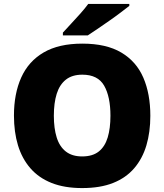

<svg xmlns="http://www.w3.org/2000/svg" viewBox="-20 -947 837 977"><path d="M745 -358Q745 -275 725 -207.5Q705 -140 663 -91Q621 -42 555.5 -16Q490 10 398 10Q308 10 242.5 -16Q177 -42 134.5 -91Q92 -140 71.5 -207.5Q51 -275 51 -359Q51 -470 88 -552.5Q125 -635 202 -680Q279 -725 399 -725Q521 -725 597.5 -679.5Q674 -634 709.5 -551.5Q745 -469 745 -358ZM254 -358Q254 -294 268.5 -247.5Q283 -201 315 -176Q347 -151 398 -151Q451 -151 482.5 -176Q514 -201 528 -247.5Q542 -294 542 -358Q542 -455 510 -511Q478 -567 399 -567Q347 -567 315 -541.5Q283 -516 268.5 -469.5Q254 -423 254 -358ZM638 -917Q620 -903 593 -882.5Q566 -862 535 -840.5Q504 -819 475.5 -799.5Q447 -780 427 -767H300V-781Q317 -800 341 -825.5Q365 -851 389 -878Q413 -905 429 -927H638Z"/></svg>

Font: Noto Sans Hebrew Thin Black
Style: Regular
Weight: 900
Version: Version 3.001